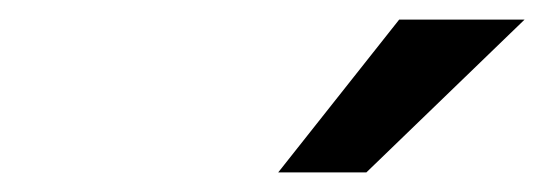

<svg xmlns="http://www.w3.org/2000/svg" viewBox="-20 -752 556 196"><path d="M264 -576 387.5 -732H515.5L354 -576Z"/></svg>

Font: Overpass SemiBold
Style: Italic
Weight: 600
Italic angle: -10°
Designer: Delve Withrington, Dave Bailey, Thomas Jockin
Foundry: Delve Fonts LLC
Version: Version 4.000